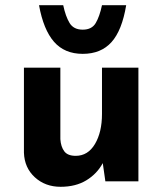

<svg xmlns="http://www.w3.org/2000/svg" viewBox="-20 -697 624 738"><path d="M213 21Q154 21 114 -15.5Q74 -52 72 -110V-437H212V-162Q214 -133 227 -115.5Q240 -98 271 -98Q318 -98 345 -143.5Q372 -189 372 -259V-437H512V0H385L375 -70Q353 -29 312 -4Q271 21 213 21ZM298 -490Q228 -490 187.5 -536.5Q147 -583 130 -677H223Q232 -634 247.5 -608.5Q263 -583 298 -583Q333 -583 348 -608.5Q363 -634 372 -677H465Q449 -580 408.5 -535Q368 -490 298 -490Z"/></svg>

Font: Reem Kufi Ink
Style: Bold
Weight: 700
Designer: Khaled Hosny
Version: Version 1.002